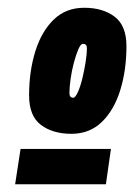

<svg xmlns="http://www.w3.org/2000/svg" viewBox="-20 -709 346 495"><path d="M197 -689Q245 -689 275.5 -666Q306 -643 306 -590Q306 -528 290 -476.5Q274 -425 242.5 -394.5Q211 -364 164 -364Q116 -364 85.5 -387Q55 -410 55 -463Q55 -525 71 -576.5Q87 -628 118.5 -658.5Q150 -689 197 -689ZM194 -596Q188 -596 182 -582Q176 -568 170.5 -547.5Q165 -527 162 -505.5Q159 -484 159 -469Q159 -457 169 -457Q174 -457 180.5 -471Q187 -485 192 -505.5Q197 -526 200.5 -547.5Q204 -569 204 -585Q204 -596 194 -596ZM19 -234 33 -325H266L253 -234Z"/></svg>

Font: Georama Condensed Black
Style: Italic
Weight: 900
Width: 3
Italic angle: -9°
Designer: Jean-Baptiste Levee
Foundry: Production Type
Version: Version 1.000